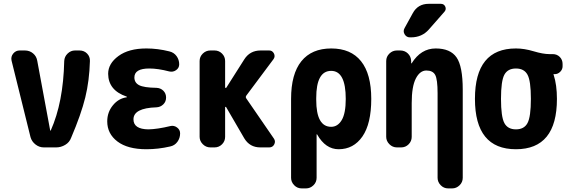

<svg xmlns="http://www.w3.org/2000/svg" viewBox="-20 -790 3040 1029"><path d="M406.2 -519.5Q430.7 -519.5 446.8 -502.9Q462.9 -486.3 461.9 -462.9Q459 -357.4 437 -267.6Q415 -177.7 361.3 -51.8Q352.5 -27.3 329.6 -13.7Q306.6 0 281.2 0H214.8Q190.4 0 170.4 -15.6Q150.4 -31.2 143.6 -54.7L42 -464.8Q37.1 -486.3 50.8 -502.9Q64.5 -519.5 85 -519.5H113.3Q138.7 -519.5 157.2 -503.9Q175.8 -488.3 179.7 -463.9L249 -90.8Q249 -89.8 250 -89.8Q252 -89.8 252 -90.8Q319.3 -241.2 324.2 -462.9Q325.2 -486.3 342.3 -502.9Q359.4 -519.5 381.8 -519.5Z M892.6 -114.3Q912.1 -119.1 928.7 -106.9Q945.3 -94.7 945.3 -75.2Q945.3 -49.8 930.7 -29.8Q916 -9.8 891.6 -4.9Q828.1 9.8 764.6 9.8Q664.1 9.8 609.4 -31.7Q554.7 -73.2 554.7 -139.6Q554.7 -188.5 585 -225.6Q615.2 -262.7 659.2 -268.6Q660.2 -268.6 660.2 -269.5Q660.2 -271.5 658.2 -272.5Q560.5 -305.7 559.6 -394.5Q559.6 -449.2 614.7 -489.7Q669.9 -530.3 764.6 -530.3Q825.2 -530.3 887.7 -514.6Q912.1 -508.8 926.3 -489.3Q940.4 -469.7 940.4 -445.3Q940.4 -425.8 923.8 -414.1Q907.2 -402.3 886.7 -407.2Q827.1 -422.9 780.3 -422.9Q700.2 -422.9 700.2 -375Q700.2 -346.7 725.6 -333.5Q751 -320.3 818.4 -319.3Q840.8 -318.4 855.5 -303.7Q870.1 -289.1 870.1 -267.1Q870.1 -245.1 855 -230.5Q839.8 -215.8 818.4 -214.8Q695.3 -210.9 695.3 -150.4Q695.3 -97.7 775.4 -96.7Q824.2 -97.7 892.6 -114.3Z M1299.8 -262.7 1448.2 -46.9Q1458 -32.2 1449.7 -16.1Q1441.4 0 1422.9 0H1375Q1318.4 0 1289.1 -48.8L1191.4 -216.8Q1190.4 -217.8 1188.5 -217.3Q1186.5 -216.8 1186.5 -214.8V-56.6Q1186.5 -33.2 1169.9 -16.6Q1153.3 0 1129.9 0H1107.4Q1084 0 1066.9 -17.1Q1049.8 -34.2 1049.8 -56.6V-462.9Q1049.8 -486.3 1066.9 -502.9Q1084 -519.5 1107.4 -519.5H1129.9Q1153.3 -519.5 1169.9 -502.9Q1186.5 -486.3 1186.5 -462.9V-321.3Q1186.5 -319.3 1189 -318.8Q1191.4 -318.4 1192.4 -319.3L1289.1 -471.7Q1319.3 -519.5 1377 -519.5H1422.9Q1439.5 -519.5 1447.8 -503.9Q1456.1 -488.3 1446.3 -473.6L1299.8 -277.3Q1294.9 -269.5 1299.8 -262.7Z M1754.9 -110.4Q1790 -110.4 1811.5 -146.5Q1833 -182.6 1833 -259.8Q1833 -410.2 1754.9 -410.2Q1674.8 -410.2 1674.8 -264.6V-254.9Q1674.8 -110.4 1754.9 -110.4ZM1969.7 -259.8Q1969.7 -127 1922.4 -58.6Q1875 9.8 1794.9 9.8Q1724.6 9.8 1679.7 -69.3Q1679.7 -70.3 1677.7 -70.3Q1676.8 -70.3 1676.8 -69.3V163.1Q1676.8 186.5 1659.7 203.1Q1642.6 219.7 1620.1 219.7H1596.7Q1573.2 219.7 1556.6 202.6Q1540 185.5 1540 163.1V-259.8Q1540 -393.6 1595.2 -461.9Q1650.4 -530.3 1755.4 -530.3Q1860.4 -530.3 1915 -461.9Q1969.7 -393.6 1969.7 -259.8Z M2460 -309.6V163.1Q2460 186.5 2442.9 203.1Q2425.8 219.7 2403.3 219.7H2381.8Q2358.4 219.7 2341.8 202.6Q2325.2 185.5 2325.2 163.1V-290Q2325.2 -364.3 2312.5 -388.2Q2299.8 -412.1 2265.1 -412.1Q2230.5 -412.1 2208.5 -369.1Q2186.5 -326.2 2186.5 -237.3V-56.6Q2186.5 -33.2 2169.9 -16.6Q2153.3 0 2129.9 0H2107.4Q2084 0 2066.9 -17.1Q2049.8 -34.2 2049.8 -56.6V-462.9Q2049.8 -486.3 2066.9 -502.9Q2084 -519.5 2107.4 -519.5H2125Q2149.4 -519.5 2166 -503.4Q2182.6 -487.3 2183.6 -462.9V-451.2Q2183.6 -450.2 2184.6 -450.2Q2186.5 -450.2 2186.5 -451.2Q2236.3 -530.3 2314.9 -530.3Q2393.6 -530.3 2426.8 -482.4Q2460 -434.6 2460 -309.6ZM2277.3 -769.5H2342.8Q2359.4 -769.5 2366.2 -754.9Q2373 -740.2 2362.3 -727.5L2278.3 -631.8Q2241.2 -589.8 2182.6 -589.8H2176.8Q2158.2 -589.8 2148.4 -606.4Q2138.7 -623 2148.4 -639.6L2192.4 -719.7Q2219.7 -769.5 2277.3 -769.5Z M2683.1 -130.4Q2701.2 -96.7 2745.1 -96.7Q2789.1 -96.7 2807.1 -130.4Q2825.2 -164.1 2825.2 -260.3Q2825.2 -356.4 2807.1 -389.6Q2789.1 -422.9 2745.1 -422.9Q2701.2 -422.9 2683.1 -389.6Q2665 -356.4 2665 -260.3Q2665 -164.1 2683.1 -130.4ZM2942.4 -500Q2964.8 -500 2980 -484.9Q2995.1 -469.7 2995.1 -447.3V-434.6Q2995.1 -418 2982.4 -405.3Q2969.7 -392.6 2953.1 -392.6H2947.3Q2946.3 -392.6 2946.3 -391.6V-390.6Q2947.3 -389.6 2947.3 -388.7Q2964.8 -335 2964.8 -259.8Q2964.8 9.8 2745.1 9.8Q2525.4 9.8 2525.4 -260.3Q2525.4 -530.3 2745.1 -530.3Q2790 -530.3 2840.3 -515.1Q2890.6 -500 2924.8 -500Z"/></svg>

Font: Rounded Mgen+ 2m bold
Style: Bold
Weight: 700
Designer: [Source Han Sans]
Ryoko NISHIZUKA  (kana & ideographs); Paul D. Hunt (Latin, Greek & Cyrillic); Wenlong ZHANG  (bopomofo
Version: Version 1.059.20150602